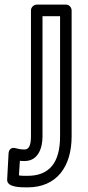

<svg xmlns="http://www.w3.org/2000/svg" viewBox="-20 -573 381 831"><path d="M86 124C147 124 164 65 164 17V-503H240V17C240 132 193 188 99 188C83 188 72 188 62 186L66 123C73 124 79 124 86 124ZM99 238C225 238 290 149 290 17V-528C290 -539 281 -553 266 -553H139C128 -553 114 -543 114 -528V17C114 62 102 74 86 74C72 74 60 72 50 69C19 60 17 88 17 92L11 204C9 238 68 238 99 238Z"/></svg>

Font: Asimov
Style: NarOu
Weight: 500
Designer: Google
Version: Version 2.000980; 2014